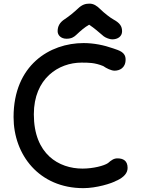

<svg xmlns="http://www.w3.org/2000/svg" viewBox="-20 -1001 770 1036"><path d="M53.2 -369.1C53.2 -166.5 190.4 14.2 429.7 14.2C499.5 14.2 582 -10.7 609.9 -26.9V-26.4C650.9 -45.9 668.5 -68.4 668.5 -95.2C668.5 -134.3 644 -146.5 613.8 -146.5C594.2 -146.5 581.5 -137.2 562 -120.6C542 -106.9 483.4 -91.3 425.3 -91.3C298.3 -91.3 162.6 -168 162.6 -384.3C162.6 -579.1 297.4 -663.1 419.4 -663.1C456.1 -663.1 490.7 -663.6 537.1 -644.5C554.2 -632.3 580.6 -619.6 598.1 -619.6C624 -619.6 657.7 -633.3 657.7 -679.7C657.7 -720.2 623 -728.5 591.3 -739.7C539.6 -757.8 485.8 -768.6 430.7 -768.6C249 -768.6 53.2 -649.9 53.2 -369.1ZM338.9 -792C365.7 -792 378.9 -801.3 390.1 -811.5C418.9 -838.4 434.6 -852.1 460.9 -867.7C489.7 -848.6 508.8 -831.1 539.6 -805.2C550.3 -796.9 572.3 -788.6 585.4 -788.6C615.7 -788.6 638.7 -804.7 638.7 -832C638.7 -858.9 627.4 -876.5 592.8 -895.5C576.7 -903.8 540.5 -932.1 521.5 -951.2C502.9 -969.7 485.4 -981.4 462.4 -981.4C440.9 -981.4 421.9 -975.6 400.4 -954.6C382.8 -938 352.5 -912.6 329.1 -897.5C301.8 -879.9 291 -858.9 291 -832.5C291 -811 309.1 -792 338.9 -792Z"/></svg>

Font: Autour One
Style: Regular
Weight: 400
Designer: Eben Sorkin
Foundry: Eben Sorkin
Version: Version 1.002